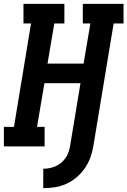

<svg xmlns="http://www.w3.org/2000/svg" viewBox="-24 -755 657 990"><path d="M199 215V115Q215 115 231 112Q247 109 262 102.5Q277 96 290.5 85Q304 74 313.5 60.5Q323 47 328.5 31.5Q334 16 337 0L391 -326H205L167 -101H206V0H-4V-101H48L136 -634H97V-735H308V-634H256L221 -427H407L442 -634H403V-735H613V-634H562L457 0Q452 30 441.5 58.5Q431 87 413 113Q395 139 370.5 159.5Q346 180 317.5 193Q289 206 259 210.5Q229 215 199 215Z"/></svg>

Font: Iosevka Curly Slab Extended
Style: Bold Italic
Weight: 700
Width: 7
Italic angle: -9°
Monospace: yes
Designer: Belleve Invis
Foundry: Belleve Invis
Version: Version 11.0.0; ttfautohint (v1.8.3)